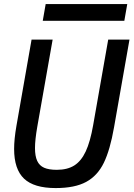

<svg xmlns="http://www.w3.org/2000/svg" viewBox="-20 -923 662 952"><path d="M50 -184.5Q50 -233 61.5 -299L136.5 -726.5H241L165 -295.5Q153.5 -229.5 153.5 -189Q153.5 -149 164.5 -125.2Q175.5 -101.5 199 -91.2Q222.5 -81 261.5 -81Q314 -81 348.2 -102.5Q382.5 -124 405 -172Q427.5 -220 442 -303L516.5 -726.5H622L545.5 -292Q526 -180 494.8 -115.8Q463.5 -51.5 407.2 -21Q351 9.5 256 9.5Q148.5 9.5 99.2 -37.2Q50 -84 50 -184.5ZM206.5 -903H611L596.5 -820H192Z"/></svg>

Font: JuliaMono MediumItalic
Style: Regular
Weight: 500
Italic angle: -9°
Monospace: yes
Designer: cormullion
Foundry: corm
Version: Version 0.049; ttfautohint (v1.8.4)